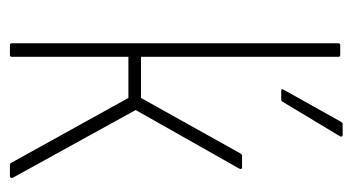

<svg xmlns="http://www.w3.org/2000/svg" viewBox="-186 -542 728 397"><g transform="rotate(90 178.5 -344.0)"><path d="M348 -6Q350 0 344 0H322Q318 0 317 -3L183 -245H98V-4Q98 0 94 0H74Q70 0 70 -4V-679Q70 -683 74 -683H94Q98 -683 98 -679V-271H183L298 -477Q300 -480 303 -480H326Q332 -480 329 -474L208 -260ZM168 -561Q163 -561 166 -566L232 -684Q234 -688 237 -688H259Q265 -688 262 -682L191 -564Q190 -561 186 -561Z"/></g></svg>

Font: Sofia Sans Cond ExtraLight
Style: Regular
Weight: 200
Width: 3
Designer: Botio Nikoltchev, Ani Petrova
Foundry: lettersoup
Version: Version 4.100; ttfautohint (v1.8.3)